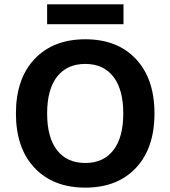

<svg xmlns="http://www.w3.org/2000/svg" viewBox="-20 -850 781 880"><path d="M546 -830V-739H196V-830ZM138.5 -579.5Q224 -670 371 -670Q518 -670 603 -579.5Q688 -489 688 -330Q688 -171 603 -80.5Q518 10 371 10Q224 10 138.5 -80.5Q53 -171 53 -330Q53 -489 138.5 -579.5ZM371 -557Q287 -557 241.5 -498.5Q196 -440 196 -330Q196 -220 241.5 -161.5Q287 -103 371 -103Q454 -103 499.5 -161.5Q545 -220 545 -330Q545 -440 499.5 -498.5Q454 -557 371 -557Z"/></svg>

Font: Elaine Sans SemiBold
Style: Regular
Weight: 600
Designer: Wei Huang
Foundry: Wei Huang
Version: Version 2.001;December 24, 2019;FontCreator 12.0.0.2547 64-b